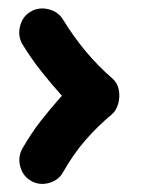

<svg xmlns="http://www.w3.org/2000/svg" viewBox="-20 -539 360 462"><path d="M53.2 -510.7Q72.8 -522.5 96.4 -516.8Q120.1 -511.2 131.8 -491.7Q183.1 -408.2 250 -350.6Q262.7 -339.8 265.9 -322.8Q269 -305.7 264.4 -289.3Q259.8 -272.9 249 -263.7Q215.3 -235.8 185.8 -201.9Q156.2 -168 132.3 -125.5Q121.6 -105.5 98.4 -98.9Q75.2 -92.3 55.2 -103.5Q35.2 -114.7 28.8 -137.9Q22.5 -161.1 33.7 -181.2Q54.2 -217.3 78.1 -248Q102.1 -278.8 128.9 -308.6Q103 -337.4 79.1 -367.7Q55.2 -397.9 34.2 -432.1Q22.5 -451.7 28.1 -475.3Q33.7 -499 53.2 -510.7Z"/></svg>

Font: Mikhak Black
Style: Regular
Weight: 900
Designer: Amin Abedi
Version: Version 3.3